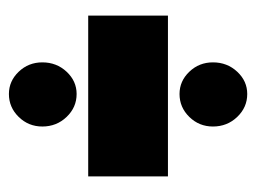

<svg xmlns="http://www.w3.org/2000/svg" viewBox="-92 -522 575 431"><g transform="rotate(90 195.5 -306.5)"><path d="M120 -497Q120 -529 141 -551.5Q162 -574 191 -574Q221 -574 242.5 -551.5Q264 -529 264 -497Q264 -466 242.5 -444Q221 -422 191 -422Q162 -422 141 -444Q120 -466 120 -497ZM15 -396H376V-217H15ZM120 -114Q120 -146 141 -168.5Q162 -191 191 -191Q221 -191 242.5 -168.5Q264 -146 264 -114Q264 -83 242.5 -61Q221 -39 191 -39Q162 -39 141 -61Q120 -83 120 -114Z"/></g></svg>

Font: Readiness Black
Style: Regular
Weight: 900
Designer: Katatrad Team
Foundry: CadsonDemak
Version: Version 1.00;April 23, 2019;FontCreator 11.5.0.2425 64-bit; 